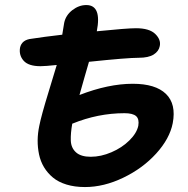

<svg xmlns="http://www.w3.org/2000/svg" viewBox="-20 -735 750 768"><path d="M319.8 13.2Q278.8 13.2 246.1 3.2Q213.4 -6.8 191.9 -24.7Q170.4 -42.5 156.2 -65.9Q142.1 -89.4 136.2 -117.2Q130.4 -145 130.6 -173.6Q130.9 -202.1 137.2 -231.9Q145 -272 174.6 -368.2Q204.1 -464.4 207 -475.1Q160.6 -470.2 142.1 -470.2Q94.2 -470.2 74.7 -491.9Q55.2 -513.7 60.1 -543.9Q66.9 -576.2 106.9 -580.1Q152.8 -587.4 229 -596.2Q230 -602.5 232.7 -619.1Q235.4 -635.7 236.8 -644Q243.2 -674.3 269.5 -694.6Q295.9 -714.8 325.2 -714.8Q387.7 -714.8 367.2 -609.9Q488.3 -622.1 523.9 -622.1Q577.6 -622.1 601.1 -599.1Q624.5 -576.2 619.1 -550.8Q615.2 -529.8 594.5 -516.8Q573.7 -503.9 535.2 -503.9Q489.3 -503.9 335.9 -487.8Q331.5 -472.7 318.1 -426.3Q304.7 -379.9 297.9 -355Q413.6 -399.9 511.2 -399.9Q602.1 -399.9 643.8 -359.4Q685.5 -318.8 670.9 -242.2Q658.7 -180.2 604.7 -120.8Q550.8 -61.5 473.1 -24.2Q395.5 13.2 319.8 13.2ZM478 -282.2Q371.6 -282.2 269 -240.2Q262.2 -202.1 263.2 -172.9Q264.2 -143.6 283.9 -125.7Q303.7 -107.9 342.8 -107.9Q383.8 -107.9 425.8 -126Q467.8 -144 497.3 -173.1Q526.9 -202.1 533.2 -231.9Q537.6 -258.8 524.4 -270.5Q511.2 -282.2 478 -282.2Z"/></svg>

Font: Shantell Sans Irregular Bouncy
Style: Italic
Weight: 600
Italic angle: -11.31°
Designer: Stephen Nixon, Anya Danilova, Shantell Martin
Foundry: Arrow Type
Version: Version 1.006;[9816181b4]